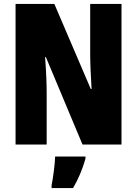

<svg xmlns="http://www.w3.org/2000/svg" viewBox="-20 -734 696 975"><path d="M597 0V-714H438V-455C438 -412 441 -354 445 -282H441L256 -714H59V0H217V-263C217 -304 215 -365 209 -444H213L399 0ZM414 72V61H260C259 101 249 173 242 207V221H351C378 175 399 125 414 72Z"/></svg>

Font: Noto Sans Oriya ExtCond Blk
Style: Regular
Weight: 900
Width: 2
Designer: Amélie Bonet and Sol Matas
Foundry: Google LLC
Version: Version 2.006